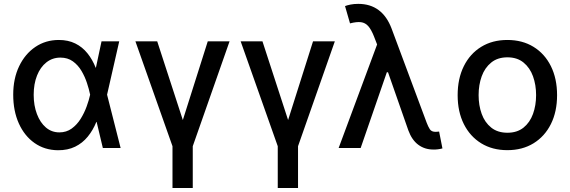

<svg xmlns="http://www.w3.org/2000/svg" viewBox="-20 -757 2916 982"><path d="M276.3 11.4Q208.1 10.7 156.6 -25.6Q105.1 -61.8 76.3 -125.7Q47.6 -189.6 47.6 -272.7Q47.6 -355.1 77.8 -418.1Q108 -481.2 160.7 -516.9Q213.4 -552.6 280.9 -552.6Q328.8 -552.6 365.1 -534.6Q401.3 -516.7 427 -484.7Q452.8 -452.8 469.5 -410.5H506.4L527.3 -274.1L596.9 0H506L440.7 -274.1Q435.4 -300.4 424.7 -332.7Q414.1 -365.1 396.7 -394.5Q379.3 -424 352.8 -443.2Q326.3 -462.4 289.1 -462.4Q248.2 -462.4 217.3 -438Q186.4 -413.7 169.4 -370.7Q152.3 -327.8 152.3 -272Q152.3 -217.3 168.9 -173.7Q185.4 -130 214.8 -104.9Q244.3 -79.9 283.7 -79.9Q319.6 -79.9 346.6 -99.4Q373.6 -119 392.4 -149.1Q411.2 -179.3 423.1 -212.2Q435 -245 440.7 -271.3L499.3 -545.5H589.8L527.3 -271.3L506.4 -133.2H472.7Q455.6 -90.9 428.8 -58.1Q402 -25.2 364.2 -6.7Q326.3 11.7 276.3 11.4Z M672.6 -545.5H784.1L915.1 -143.1L1042.6 -545.5H1154.1L965.9 -9.2V204.5H862.2V-9.2Z M1210.9 -545.5H1322.4L1453.5 -143.1L1581 -545.5H1692.5L1504.3 -9.2V204.5H1400.6V-9.2Z M2196 7.8Q2152.3 7.8 2119.5 -16.5Q2086.6 -40.8 2068.5 -90.2L1950.6 -427.2L1913.7 -516.7L1892.8 -570.7Q1878.9 -605.8 1863.6 -623.2Q1848.4 -640.6 1826.3 -643.5Q1804.3 -646.3 1770.2 -637.4L1744.7 -725.9Q1755.3 -730.1 1772.9 -733.7Q1790.5 -737.2 1812.5 -737.2Q1873.9 -737.2 1916.5 -705.4Q1959.2 -673.7 1983 -610.4L2162.3 -129.3Q2169.7 -109.7 2178.3 -96.2Q2186.8 -82.7 2207.7 -82.7Q2211.6 -82.7 2217.3 -83.3Q2223 -83.8 2225.9 -84.2L2242.9 2.1Q2232.6 5 2220 6.6Q2207.4 8.2 2196 7.8ZM1712 0 1926.1 -576.3 1980.5 -387.4H1958.5L1824.6 0Z M2574.9 11Q2498.2 11 2441.1 -24.1Q2383.9 -59.3 2352.3 -122.5Q2320.7 -185.7 2320.7 -270.2Q2320.7 -355.1 2352.3 -418.7Q2383.9 -482.2 2441.1 -517.4Q2498.2 -552.6 2574.9 -552.6Q2651.6 -552.6 2708.8 -517.4Q2766 -482.2 2797.6 -418.7Q2829.2 -355.1 2829.2 -270.2Q2829.2 -185.7 2797.6 -122.5Q2766 -59.3 2708.8 -24.1Q2651.6 11 2574.9 11ZM2575.3 -78.1Q2625 -78.1 2657.7 -104.4Q2690.3 -130.7 2706.1 -174.4Q2721.9 -218 2721.9 -270.6Q2721.9 -322.8 2706.1 -366.7Q2690.3 -410.5 2657.7 -437.1Q2625 -463.8 2575.3 -463.8Q2525.2 -463.8 2492.4 -437.1Q2459.5 -410.5 2443.7 -366.7Q2427.9 -322.8 2427.9 -270.6Q2427.9 -218 2443.7 -174.4Q2459.5 -130.7 2492.4 -104.4Q2525.2 -78.1 2575.3 -78.1Z"/></svg>

Font: InterMG Medium
Style: Regular
Weight: 500
Designer: Rasmus Andersson
Foundry: rsms
Version: Version 3.019;December 26, 2023;FontCreator 15.0.0.2955 64-b